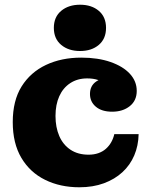

<svg xmlns="http://www.w3.org/2000/svg" viewBox="-20 -781 647 813"><path d="M316 12Q235 12 171 -19.5Q107 -51 70.5 -112.5Q34 -174 34 -264Q34 -355 71.5 -415Q109 -475 174.5 -506Q240 -537 324 -537L349 -449Q308 -449 277.5 -429Q247 -409 231 -373.5Q215 -338 215 -290Q215 -242 231 -205Q247 -168 278.5 -147Q310 -126 355 -126Q378 -126 396.5 -132.5Q415 -139 428.5 -151Q442 -163 451 -179Q460 -195 464 -213H567Q566 -164 548.5 -123Q531 -82 498.5 -52Q466 -22 420 -5Q374 12 316 12ZM455 -308Q411 -308 386 -329Q361 -350 361 -383Q361 -418 387.5 -436Q414 -454 460 -454L463 -392Q447 -411 430.5 -423.5Q414 -436 394.5 -442.5Q375 -449 349 -449L324 -537Q395 -537 448 -518.5Q501 -500 530 -468.5Q559 -437 559 -396Q559 -355 529.5 -331.5Q500 -308 455 -308ZM319 -565Q270 -565 239 -591Q208 -617 208 -663Q208 -709 239 -735Q270 -761 319 -761Q368 -761 398.5 -735Q429 -709 429 -663Q429 -617 398.5 -591Q368 -565 319 -565Z"/></svg>

Font: Montagu Slab 24pt
Style: Bold
Weight: 700
Designer: Florian Karsten
Foundry: Florian Karsten
Version: Version 1.000